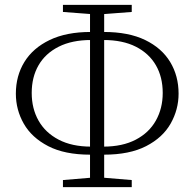

<svg xmlns="http://www.w3.org/2000/svg" viewBox="-20 -755 797 787"><path d="M350 -121Q245 -121 177.5 -156Q110 -191 77.5 -248Q45 -305 45 -371Q45 -444 80 -501Q115 -558 183.5 -591Q252 -624 352 -624H376V-591H353Q275 -591 220.5 -563.5Q166 -536 138 -487.5Q110 -439 110 -374Q110 -310 138 -260.5Q166 -211 220.5 -182.5Q275 -154 353 -154H376V-121ZM381 -121V-154H404Q482 -154 536.5 -182.5Q591 -211 619 -261Q647 -311 647 -374Q647 -439 619 -487.5Q591 -536 537 -563.5Q483 -591 404 -591H381V-624H405Q507 -624 575 -591Q643 -558 677.5 -501Q712 -444 712 -371Q712 -306 679.5 -248.5Q647 -191 579 -156Q511 -121 406 -121ZM238 12V-17L370 -28H388L520 -17V12ZM370 -696 238 -706V-735H520V-706L389 -696ZM349 12V-735H407V12Z"/></svg>

Font: Source Han Serif JP VF
Style: Regular
Weight: 250
Designer: Ryoko NISHIZUKA 西塚涼子 (kana & ideographs); Frank Grießhammer (Latin, Greek & Cyrillic); Wenlong ZHANG 张文龙 (bopomofo); San
Foundry: Adobe
Version: Version 2.001;hotconv 1.1.0;makeotfexe 2.6.0